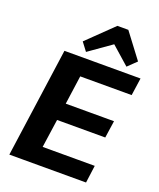

<svg xmlns="http://www.w3.org/2000/svg" viewBox="-169 -1053 957 1155"><g transform="rotate(20 309.0 -475.0)"><path d="M170 -112H539L524 0H33L131 -700H618L602 -588H238L285 -675L239 -346L212 -404H556L540 -294H196L240 -352L193 -25ZM215 -791 379 -950H449L569 -791L514 -738L360 -874H448L255 -738Z"/></g></svg>

Font: Pathway Extreme 8pt Thin 12pt
Style: Bold Italic
Weight: 700
Italic angle: -8°
Version: Version 1.001;gftools[0.9.26]